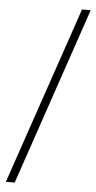

<svg xmlns="http://www.w3.org/2000/svg" viewBox="-63 -824 520 1038"><g transform="rotate(5 197.0 -305.0)"><path d="M10 177 339 -787H386L58 177Z"/></g></svg>

Font: Noto Sans SC Thin Light
Style: Regular
Weight: 300
Version: Version 2.004-H2;hotconv 1.0.118;makeotfexe 2.5.65603